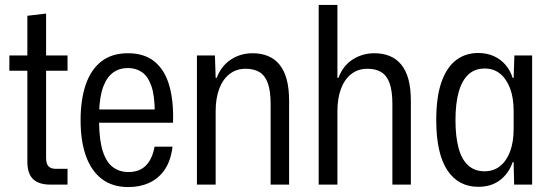

<svg xmlns="http://www.w3.org/2000/svg" viewBox="-20 -749 2243 779"><path d="M184 0Q138 0 114.5 -22Q91 -44 91 -94V-462H18V-524H91V-685L167 -694V-524H254V-462H167V-109Q167 -85 176.5 -74.5Q186 -64 207 -64H254V0Z M501 10Q436 10 393 -23Q350 -56 328.5 -116.5Q307 -177 307 -261Q307 -345 328 -406Q349 -467 391.5 -500Q434 -533 499 -533Q567 -533 608.5 -498Q650 -463 667.5 -399.5Q685 -336 682 -251H382Q383 -178 397.5 -134Q412 -90 438.5 -70.5Q465 -51 501 -51Q547 -51 573 -78.5Q599 -106 607 -154H680Q673 -97 648.5 -61Q624 -25 586 -7.5Q548 10 501 10ZM382 -292 374 -305H616L608 -291Q608 -361 594 -400.5Q580 -440 555.5 -456.5Q531 -473 499 -473Q465 -473 439.5 -455Q414 -437 399 -397.5Q384 -358 382 -292Z M779 0V-524H852L855 -433H859Q878 -482 917 -507.5Q956 -533 1005 -533Q1039 -533 1066.5 -522Q1094 -511 1113.5 -487.5Q1133 -464 1143 -427.5Q1153 -391 1153 -339V0H1078V-327Q1078 -379 1067 -410.5Q1056 -442 1033.5 -456Q1011 -470 977 -470Q938 -470 910.5 -448Q883 -426 869 -387.5Q855 -349 855 -298V0Z M1273 0V-729H1349V-433H1353Q1372 -483 1411.5 -508Q1451 -533 1499 -533Q1533 -533 1560.5 -522Q1588 -511 1607.5 -487.5Q1627 -464 1637 -427.5Q1647 -391 1647 -339V0H1572V-327Q1572 -379 1561 -410.5Q1550 -442 1527.5 -456Q1505 -470 1471 -470Q1432 -470 1404.5 -448Q1377 -426 1363 -387.5Q1349 -349 1349 -298V0Z M1920 9Q1881 9 1849.5 -7.5Q1818 -24 1795.5 -57.5Q1773 -91 1761.5 -142Q1750 -193 1750 -262Q1750 -357 1771.5 -417Q1793 -477 1831 -505.5Q1869 -534 1920 -534Q1955 -534 1983 -521.5Q2011 -509 2030.5 -486.5Q2050 -464 2060 -433H2064L2067 -524H2139V0H2066L2064 -91H2060Q2044 -45 2008.5 -18Q1973 9 1920 9ZM1946 -54Q1983 -54 2009.5 -75.5Q2036 -97 2050 -135.5Q2064 -174 2064 -226V-299Q2064 -352 2049.5 -390.5Q2035 -429 2009 -450Q1983 -471 1947 -471Q1906 -471 1880 -446.5Q1854 -422 1841 -375.5Q1828 -329 1828 -262Q1828 -195 1840.5 -148.5Q1853 -102 1879.5 -78Q1906 -54 1946 -54Z"/></svg>

Font: Mona Sans SemiCondensed
Style: Regular
Weight: 400
Width: 4
Designer: Deni Anggara
Foundry: GitHub
Version: Version 2.000